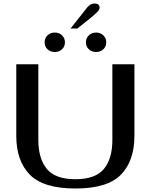

<svg xmlns="http://www.w3.org/2000/svg" viewBox="-20 -1067 862 1097"><path d="M73 -291V-700H199V-268Q199 -161 247.5 -102Q296 -43 411 -43Q524 -43 573 -101Q622 -159 622 -268V-700H748V-291Q748 -148 671 -69Q594 10 411 10Q228 10 150.5 -69Q73 -148 73 -291ZM477 -1023Q496 -1047 520 -1047Q549 -1047 549 -1023Q549 -1013 538 -1001Q527 -989 502 -968L422 -904H383ZM235 -825Q235 -849 251.5 -865Q268 -881 293 -881Q318 -881 334.5 -865Q351 -849 351 -825Q351 -801 334.5 -785.5Q318 -770 293 -770Q268 -770 251.5 -785.5Q235 -801 235 -825ZM471 -825Q471 -849 487.5 -865Q504 -881 529 -881Q554 -881 570.5 -865Q587 -849 587 -825Q587 -801 570.5 -785.5Q554 -770 529 -770Q504 -770 487.5 -785.5Q471 -801 471 -825Z"/></svg>

Font: Fahkwang Medium
Style: Regular
Weight: 500
Version: Version 1.000; ttfautohint (v1.6)